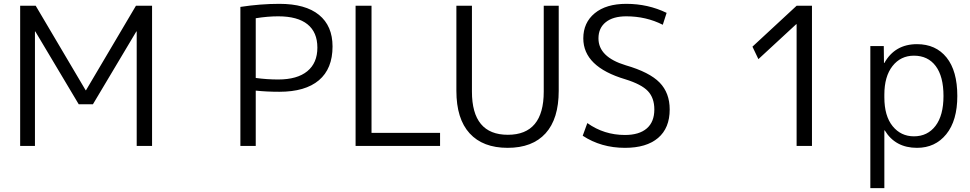

<svg xmlns="http://www.w3.org/2000/svg" viewBox="-20 -760 5051 1000"><path d="M85 0V-730H166L426 -290H428L688 -730H772V0H692V-596H690L464 -217H390L164 -596H162V0Z M1232 -724Q1336 -740 1435 -740Q1571 -740 1641.5 -682.5Q1712 -625 1712 -518Q1712 -402 1641 -342Q1570 -282 1435 -282Q1369 -282 1312 -288V0H1232ZM1312 -354Q1370 -346 1429 -346Q1528 -346 1580.5 -389Q1633 -432 1633 -512Q1633 -592 1581.5 -633.5Q1530 -675 1429 -675Q1374 -675 1312 -665Z M1915 -730V-68H2272V0H1832V-730Z M2812 -283V-730H2890V-287Q2890 -141 2821.5 -65.5Q2753 10 2624 10Q2495 10 2426 -65.5Q2357 -141 2357 -287V-730H2438V-283Q2438 -58 2625 -58Q2812 -58 2812 -283Z M3242 -675Q3173 -675 3135 -644.5Q3097 -614 3097 -560Q3097 -463 3239 -420Q3363 -384 3415.5 -330Q3468 -276 3468 -190Q3468 -93 3407.5 -41.5Q3347 10 3235 10Q3111 10 3015 -53L3039 -119Q3126 -57 3235 -57Q3309 -57 3348.5 -91Q3388 -125 3388 -190Q3388 -250 3354.5 -285.5Q3321 -321 3237 -347Q3018 -412 3018 -560Q3018 -642 3077.5 -691Q3137 -740 3242 -740Q3355 -740 3452 -693L3432 -631Q3345 -675 3242 -675Z M4129 0V-634H4127L3930 -452L3899 -517L4129 -730H4209V0Z M4756 10Q4643 10 4588 -81H4586V220H4513V-520H4583L4584 -432H4586Q4641 -530 4756 -530Q4854 -530 4910 -460.5Q4966 -391 4966 -260Q4966 -132 4908.5 -61Q4851 10 4756 10ZM4894 -260Q4894 -362 4853.5 -416Q4813 -470 4740 -470Q4671 -470 4628.5 -416Q4586 -362 4586 -267V-253Q4586 -156 4629 -103Q4672 -50 4740 -50Q4811 -50 4852.5 -104.5Q4894 -159 4894 -260Z"/></svg>

Font: M PLUS 1p
Style: Regular
Weight: 400
Version: Version 1.062